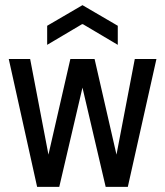

<svg xmlns="http://www.w3.org/2000/svg" viewBox="-20 -725 640 745"><path d="M124 0 14 -496H97L168 -125L253 -496H347L432 -125L503 -496H587L476 0H390L300 -385L210 0ZM163 -551V-625L300 -705L437 -625V-551L302 -631H298Z"/></svg>

Font: DM Mono
Style: Regular
Weight: 400
Designer: Colophon Foundry
Foundry: Colophon Foundry
Version: Version 1.000; ttfautohint (v1.8.2.53-6de2)